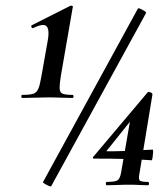

<svg xmlns="http://www.w3.org/2000/svg" viewBox="-20 -658 598 684"><path d="M59 -309Q56 -309 56 -314.5Q56 -320 59 -320Q86 -320 98.5 -324Q111 -328 117 -343Q123 -358 128 -389L149 -507Q155 -538 151.5 -553Q148 -568 135.5 -569Q123 -570 98 -558Q94 -556 92 -561.5Q90 -567 93 -568L230 -637Q234 -639 237.5 -637Q241 -635 239 -631L197 -389Q192 -358 192.5 -343Q193 -328 203.5 -324Q214 -320 238 -320Q242 -320 242 -314.5Q242 -309 238 -309Q220 -309 199 -310Q178 -311 152 -311Q127 -311 102.5 -310Q78 -309 59 -309ZM162 6Q161 7 153.5 4Q146 1 139 -3.5Q132 -8 133 -9L471 -627Q473 -630 480.5 -626.5Q488 -623 495 -618.5Q502 -614 500 -611ZM361 2Q357 2 357 -4Q357 -10 361 -10Q390 -10 398.5 -15.5Q407 -21 411 -41L444 -231L473 -262L361 -122Q357 -119 363 -119Q395 -119 421 -120Q447 -121 472 -122.5Q497 -124 524 -125Q526 -125 525.5 -115.5Q525 -106 523.5 -96.5Q522 -87 520 -87Q481 -90 432 -91.5Q383 -93 313 -93Q312 -93 311 -95Q310 -97 312 -99L506 -329Q508 -332 516 -329Q524 -326 523 -321L477 -41Q473 -22 477 -16Q481 -10 506 -10Q511 -10 511 -4Q511 2 506 2Q491 2 476 1Q461 0 441 0Q418 0 398 1Q378 2 361 2Z"/></svg>

Font: Cormorant Garamond Light
Style: Bold Italic
Weight: 700
Italic angle: -10°
Version: Version 4.001